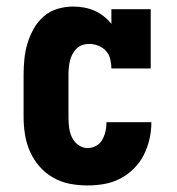

<svg xmlns="http://www.w3.org/2000/svg" viewBox="-20 -558 540 586"><path d="M247 8Q220 8 193.5 3Q167 -2 143 -15.5Q119 -29 101 -49.5Q83 -70 72 -94.5Q61 -119 56.5 -146Q52 -173 52 -200V-330Q52 -354 54.5 -378.5Q57 -403 64 -426Q71 -449 83 -470.5Q95 -492 113.5 -508Q132 -524 155.5 -531Q179 -538 203 -538Q220 -538 236.5 -535Q253 -532 268 -525.5Q283 -519 296.5 -508.5Q310 -498 320 -485V-530H440V-349H320Q320 -363 316.5 -377.5Q313 -392 303.5 -402.5Q294 -413 280 -418.5Q266 -424 252 -424Q241 -424 231 -420.5Q221 -417 213.5 -409.5Q206 -402 201 -392.5Q196 -383 193.5 -372.5Q191 -362 190 -351.5Q189 -341 189 -330V-200Q189 -184 191 -168.5Q193 -153 199.5 -139Q206 -125 219 -115.5Q232 -106 247 -106Q261 -106 273.5 -113Q286 -120 292.5 -132Q299 -144 302 -157.5Q305 -171 305 -185Q305 -185 305 -185Q305 -185 305 -185H442Q442 -185 442 -184.5Q442 -184 442 -184Q442 -158 436 -132.5Q430 -107 418.5 -84.5Q407 -62 388.5 -43.5Q370 -25 347 -13Q324 -1 298.5 3.5Q273 8 247 8Z"/></svg>

Font: Iosevka Slab Heavy
Style: Regular
Weight: 900
Monospace: yes
Designer: Belleve Invis
Foundry: Belleve Invis
Version: Version 11.1.0; ttfautohint (v1.8.3)